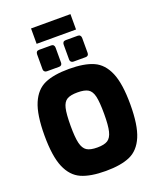

<svg xmlns="http://www.w3.org/2000/svg" viewBox="-194 -1218 1097 1337"><g transform="rotate(-20 354.0 -549.5)"><path d="M36 -372Q36 -526 71 -608Q106 -690 173.5 -720Q241 -750 354 -750Q467 -750 534.5 -720Q602 -690 637 -608Q672 -526 672 -372Q672 -218 637 -136Q602 -54 534.5 -24Q467 6 354 6Q241 6 173.5 -24Q106 -54 71 -136Q36 -218 36 -372ZM478 -372Q478 -460 468 -502.5Q458 -545 432 -560.5Q406 -576 354 -576Q302 -576 276 -560.5Q250 -545 240 -502.5Q230 -460 230 -372Q230 -287 240.5 -244Q251 -201 276.5 -184.5Q302 -168 354 -168Q406 -168 431.5 -184.5Q457 -201 467.5 -244Q478 -287 478 -372ZM181 -810V-921Q181 -933 187 -939.5Q193 -946 205 -946H295Q306 -946 312 -939Q318 -932 318 -921V-810Q318 -799 312 -793Q306 -787 295 -787H205Q194 -787 187.5 -793.5Q181 -800 181 -810ZM378 -810V-921Q378 -933 384 -939.5Q390 -946 402 -946H492Q503 -946 509 -939Q515 -932 515 -921V-810Q515 -799 509 -793Q503 -787 492 -787H402Q391 -787 384.5 -793.5Q378 -800 378 -810ZM203 -1105H495V-991H203Z"/></g></svg>

Font: Exo Black
Style: Regular
Weight: 900
Designer: Natanael Gama
Foundry: Natanael Gama
Version: Version 1.500; ttfautohint (v1.6)